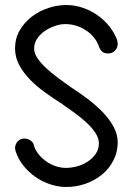

<svg xmlns="http://www.w3.org/2000/svg" viewBox="-20 -746 529 765"><path d="M447 -584Q448 -579 448.5 -576Q449 -573 449 -571Q449 -556 438.5 -544.5Q428 -533 411 -533Q396 -533 388 -539.5Q380 -546 375 -559Q360 -601 322 -625.5Q284 -650 240 -650Q220 -650 198.5 -642.5Q177 -635 158.5 -622.5Q140 -610 128 -592Q116 -574 116 -553Q116 -534 129 -514.5Q142 -495 163.5 -475Q185 -455 212 -435Q239 -415 266 -396Q296 -377 328.5 -352.5Q361 -328 388 -300.5Q415 -273 432 -242Q449 -211 449 -179Q449 -140 432 -107Q415 -74 386.5 -50.5Q358 -27 321 -14Q284 -1 244 -1Q211 -1 179 -12Q147 -23 120 -42Q93 -61 72.5 -87Q52 -113 42 -144Q40 -154 40 -156Q40 -171 50.5 -182.5Q61 -194 78 -194Q90 -194 100.5 -187Q111 -180 115 -169H114Q120 -149 133 -132.5Q146 -116 163.5 -103.5Q181 -91 201.5 -84Q222 -77 243 -77Q263 -77 286 -83Q309 -89 328.5 -101.5Q348 -114 361 -132.5Q374 -151 374 -175Q374 -194 362 -213.5Q350 -233 331 -251.5Q312 -270 289.5 -287Q267 -304 245 -319Q240 -322 230.5 -329.5Q221 -337 220 -337Q220 -337 221 -336Q191 -355 159 -378Q127 -401 100.5 -428Q74 -455 57 -486Q40 -517 40 -553Q40 -593 58.5 -625Q77 -657 106.5 -679.5Q136 -702 172 -714Q208 -726 244 -726Q278 -726 310 -715Q342 -704 369 -685Q396 -666 416.5 -640Q437 -614 448 -583Z"/></svg>

Font: VDS Compensated
Style: Light
Weight: 300
Designer: artmaker
Foundry: artmaker
Version: Version 1.000 2012 initial release